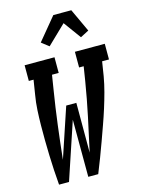

<svg xmlns="http://www.w3.org/2000/svg" viewBox="-142 -1057 834 1136"><g transform="rotate(-15 275.5 -489.0)"><path d="M74 0Q70 -45 67.5 -90.5Q65 -136 63.5 -182Q62 -228 61.5 -274Q61 -320 61.5 -366Q62 -412 64.5 -458.5Q67 -505 75 -551L89 -639H60V-735H243V-639H202L188 -551Q171 -447 158 -343.5Q145 -240 134 -136L236 -441H298V-136Q321 -240 343 -343.5Q365 -447 382 -551L396 -639H368V-735H551V-639H509L495 -551Q487 -505 474.5 -458.5Q462 -412 447.5 -366Q433 -320 416.5 -274Q400 -228 383.5 -182Q367 -136 349.5 -90.5Q332 -45 314 0H253L252 -350L135 0ZM232 -805 187 -840 301 -978H411L477 -836L425 -809L347 -916Z"/></g></svg>

Font: Iosevka Curly Slab
Style: Bold Italic
Weight: 700
Italic angle: -9°
Monospace: yes
Designer: Belleve Invis
Foundry: Belleve Invis
Version: Version 22.1.2; ttfautohint (v1.8.4)